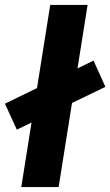

<svg xmlns="http://www.w3.org/2000/svg" viewBox="-64 -756 446 776"><path d="M22 0 139 -736H290L173 0ZM4 -232 -44 -337 314 -511 362 -405Z"/></svg>

Font: Mulish ExtraLight ExtraBold
Style: Italic
Weight: 800
Italic angle: -9°
Version: Version 3.603